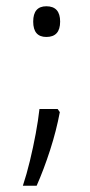

<svg xmlns="http://www.w3.org/2000/svg" viewBox="-20 -467 287 613"><path d="M86 -398Q86 -447 128 -447Q172 -447 172 -398Q172 -349 128 -349Q86 -349 86 -398ZM164 -119 171 -109Q160 -50 140 12Q120 74 97 126H53Q65 90 75.5 46.5Q86 3 94 -40Q102 -83 106 -119Z"/></svg>

Font: Noto Sans Kannada SemiCondensed Light
Style: Regular
Weight: 300
Width: 4
Designer: Jelle Bosma - Monotype Design Team
Foundry: Monotype Imaging Inc.
Version: Version 2.005; ttfautohint (v1.8.4.7-5d5b)